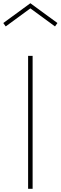

<svg xmlns="http://www.w3.org/2000/svg" viewBox="-28 -1172 376 1192"><path d="M146.5 0V-825H174.5V0ZM7.5 -1008 -7.5 -1029 160.5 -1152 328.5 -1029 313.5 -1008 160.5 -1120Z"/></svg>

Font: Spartan Thin Thin
Style: Regular
Weight: 250
Version: Version 1.004